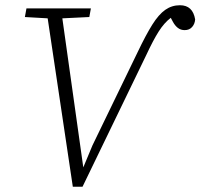

<svg xmlns="http://www.w3.org/2000/svg" viewBox="-20 -706 765 733"><path d="M258 7 162 -636 75 -641 81 -674H327L321 -641L218 -636L298 -67L333 -151L506 -508Q537 -573 561.5 -612Q586 -651 611 -668.5Q636 -686 667 -686Q716 -686 725 -632Q724 -615 713.5 -603Q703 -591 685 -591Q670 -591 659 -599.5Q648 -608 640 -623L632 -638Q607 -619 586 -586Q565 -553 538 -495L295 7Z"/></svg>

Font: Source Serif 4 SmText Light
Style: Italic
Weight: 300
Italic angle: -12°
Designer: Frank Grießhammer
Foundry: Adobe
Version: Version 4.005;hotconv 1.1.0;makeotfexe 2.6.0